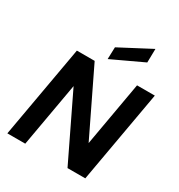

<svg xmlns="http://www.w3.org/2000/svg" viewBox="-220 -1115 1179 1263"><g transform="rotate(30 370.0 -484.0)"><path d="M24 0 148 -700H283L519 -212L605 -700H740L616 0H481L246 -487L160 0ZM351 -753 354 -844 590 -968 588 -864Z"/></g></svg>

Font: DM Sans 17pt
Style: Bold Italic
Weight: 700
Italic angle: -10°
Version: Version 4.004;gftools[0.9.30]